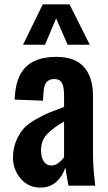

<svg xmlns="http://www.w3.org/2000/svg" viewBox="-20 -846 492 875"><path d="M85 -642.1 174.8 -826.2H296.9L389.2 -642.1H288.1L235.8 -762.2L185.1 -642.1ZM164.1 8.8Q108.4 8.8 73.7 -32.7Q39.1 -74.2 39.1 -127.9Q39.1 -169.4 53.5 -203.4Q67.9 -237.3 86.2 -258.5Q104.5 -279.8 141.1 -300.8Q177.7 -321.8 201.9 -331.8Q226.1 -341.8 272 -358.9V-409.2Q272 -449.2 262.7 -467.5Q253.4 -485.8 226.1 -485.8Q179.7 -485.8 178.2 -421.9L175.8 -387.2L46.9 -392.1Q49.8 -491.7 96.2 -539.3Q142.6 -586.9 236.8 -586.9Q321.8 -586.9 362.8 -540.5Q403.8 -494.1 403.8 -409.2V-142.1Q403.8 -84.5 414.1 0H292Q280.8 -60.5 277.8 -83Q265.6 -43.9 237.1 -17.6Q208.5 8.8 164.1 8.8ZM213.9 -91.8Q231.4 -91.8 247.1 -103.8Q262.7 -115.7 272 -129.9V-292Q246.1 -276.9 229.7 -265.1Q213.4 -253.4 197.5 -237.5Q181.6 -221.7 174.3 -202.9Q167 -184.1 167 -161.1Q167 -128.9 179.4 -110.4Q191.9 -91.8 213.9 -91.8Z"/></svg>

Font: Oswald Medium
Style: Regular
Weight: 500
Designer: Vernon Adams
Foundry: Vernon Adams
Version: Version 4.103